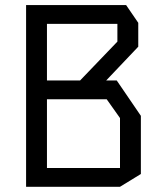

<svg xmlns="http://www.w3.org/2000/svg" viewBox="-20 -716 640 736"><path d="M80 -696.5V0H440L520 -49V-272L427.5 -407.5H387L510 -537V-628.5L463.5 -696.5ZM160 -624.5H430V-556.5L287 -407.5H160ZM160 -335.5H389L440 -263.5V-72H160Z"/></svg>

Font: Kode Mono
Style: Regular
Weight: 400
Monospace: yes
Designer: Isa Ozler
Foundry: Kadena LLC
Version: Version 1.000;gftools[0.9.28]